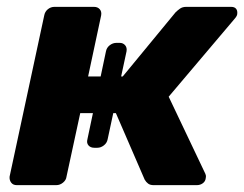

<svg xmlns="http://www.w3.org/2000/svg" viewBox="-20 -540 712 560"><path d="M29 0Q18 0 12.5 -7.5Q7 -15 8 -25L109 -495Q111 -506 119.5 -513Q128 -520 139 -520H254Q265 -520 271 -513Q277 -506 275 -495L237 -317H338L492 -504Q497 -509 504.5 -514.5Q512 -520 523 -520H654Q664 -520 668.5 -514.5Q673 -509 672 -500Q672 -494 665 -486L472 -258L579 -33Q580 -31 580.5 -28Q581 -25 580 -20Q579 -11 571.5 -5.5Q564 0 554 0H428Q418 0 412 -4.5Q406 -9 402 -16L318 -210H214L174 -25Q173 -15 164 -7.5Q155 0 144 0ZM255 -109Q244 -109 238 -116Q232 -123 235 -134L289 -390Q291 -401 300 -408Q309 -415 320 -415H329Q339 -415 345 -408Q351 -401 349 -390L294 -134Q292 -123 283 -116Q274 -109 264 -109Z"/></svg>

Font: Rubik
Style: Bold Italic
Weight: 700
Italic angle: -12°
Designer: Hubert and Fischer
Foundry: Hubert and Fischer
Version: Version 2.300;gftools[0.9.30]